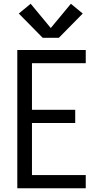

<svg xmlns="http://www.w3.org/2000/svg" viewBox="-20 -1001 540 1021"><path d="M72 0V-735H436V-665H150V-417H380V-347H150V-70H436V0ZM207 -800 80 -929 143 -981 250 -852 357 -981 420 -929 293 -800Z"/></svg>

Font: Zed Sans
Style: Regular
Weight: 400
Designer: Belleve Invis
Foundry: Belleve Invis
Version: Version 1.0.0; ttfautohint (v1.8.4)